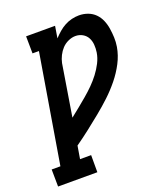

<svg xmlns="http://www.w3.org/2000/svg" viewBox="-159 -835 796 928"><g transform="rotate(-20 239.0 -371.5)"><path d="M-21 0 -22 -88H23L116 -647H83L82 -735H231L221 -674Q235 -689 250 -702Q265 -715 282.5 -724.5Q300 -734 319 -738.5Q338 -743 356 -743Q380 -743 401.5 -735Q423 -727 438.5 -711.5Q454 -696 463 -675Q472 -654 475.5 -631Q479 -608 480 -584.5Q481 -561 477 -537Q470 -496 450 -457.5Q430 -419 402 -384.5Q374 -350 342 -320Q310 -290 275.5 -262Q241 -234 206.5 -207Q172 -180 135 -154L124 -88H181V0ZM158 -289Q181 -307 203 -325Q225 -343 247.5 -362Q270 -381 290.5 -401.5Q311 -422 328.5 -445Q346 -468 359 -493.5Q372 -519 376 -545Q379 -565 377.5 -584.5Q376 -604 367.5 -620Q359 -636 342.5 -645.5Q326 -655 306 -655Q288 -655 269 -646.5Q250 -638 236.5 -623.5Q223 -609 214 -591Q205 -573 201 -554Z"/></g></svg>

Font: Iosevka Curly Slab Semibold
Style: Italic
Weight: 600
Italic angle: -9°
Monospace: yes
Designer: Belleve Invis
Foundry: Belleve Invis
Version: Version 22.1.2; ttfautohint (v1.8.4)